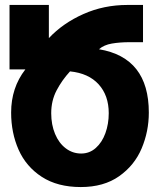

<svg xmlns="http://www.w3.org/2000/svg" viewBox="-20 -745 640 776"><path d="M25 -290Q25 -390.5 82.5 -464.5H18.5V-725H177.5V-591Q234.5 -651.5 317 -688.2Q399.5 -725 495 -725H558V-574.5H503.5Q464.5 -574.5 432.2 -569Q400 -563.5 380 -546Q581.5 -512.5 581.5 -290Q581.5 -214 552.5 -145.2Q523.5 -76.5 461.5 -32.8Q399.5 11 306.5 11Q212.5 11 149 -30.2Q85.5 -71.5 55.2 -139.8Q25 -208 25 -290ZM308 -124.5Q342 -124.5 367.2 -147Q392.5 -169.5 406 -206.8Q419.5 -244 419.5 -287.5Q419.5 -359 378.8 -404Q338 -449 263 -456.5Q230 -420.5 208.5 -379.2Q187 -338 187 -287.5Q187 -241 202.5 -203.8Q218 -166.5 245.8 -145.5Q273.5 -124.5 308 -124.5Z"/></svg>

Font: JuliaMono Black
Style: Regular
Weight: 900
Monospace: yes
Designer: cormullion
Foundry: corm
Version: Version 0.054; ttfautohint (v1.8.4)